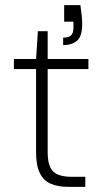

<svg xmlns="http://www.w3.org/2000/svg" viewBox="-20 -725 399 745"><path d="M244 0Q205 0 177 -12Q149 -24 134.5 -53.5Q120 -83 120 -133V-457H34V-496H120L127 -604H165V-496H323V-457H165V-134Q165 -81 186 -60Q207 -39 258 -39H311V0ZM225 -550V-579Q248 -579 256.5 -588.5Q265 -598 265 -617V-641H229V-705H292Q295 -682 297 -665Q299 -648 299 -632Q299 -584 279 -567Q259 -550 225 -550Z"/></svg>

Font: DM Sans 24pt ExtraLight
Style: Regular
Weight: 250
Designer: Colophon Foundry, Jonny Pinhorn
Foundry: Colophon Foundry
Version: Version 4.004;gftools[0.9.30]